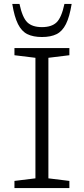

<svg xmlns="http://www.w3.org/2000/svg" viewBox="-20 -950 424 970"><path d="M330.5 -36V0H53V-36L159 -49V-658L53 -671V-707H330.5V-671L224.5 -658V-49ZM192 -813Q241 -813 266 -837.2Q291 -861.5 305.5 -930H342Q331.5 -865 313.2 -828.5Q295 -792 265.8 -777.5Q236.5 -763 192 -763Q147.5 -763 118.2 -777.5Q89 -792 70.8 -828.5Q52.5 -865 42 -930H78.5Q93 -861.5 118 -837.2Q143 -813 192 -813Z"/></svg>

Font: Newsreader Caption Light
Style: Regular
Weight: 300
Designer: Hugues Gentile
Foundry: Production Type
Version: Version 1.001